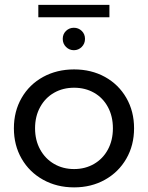

<svg xmlns="http://www.w3.org/2000/svg" viewBox="-20 -785 624 810"><path d="M161.9 -26.7C200.6 -5.2 244.1 5.5 292.6 5.5C341 5.5 384.4 -5.2 422.7 -26.7C461.1 -48.1 491.1 -77.7 512.9 -115.5C534.7 -153.2 545.6 -196 545.6 -243.8C545.6 -291.6 534.7 -334.4 512.9 -372.1C491.1 -409.9 461.1 -439.3 422.7 -460.5C384.4 -481.6 341 -492.2 292.6 -492.2C244.1 -492.2 200.6 -481.6 161.9 -460.5C123.3 -439.3 93.1 -409.9 71.3 -372.1C49.5 -334.4 38.6 -291.6 38.6 -243.8C38.6 -196 49.5 -153.2 71.3 -115.5C93.1 -77.7 123.3 -48.1 161.9 -26.7ZM376.7 -93.4C351.9 -79 323.8 -71.8 292.6 -71.8C261.3 -71.8 233.2 -79 208.4 -93.4C183.5 -107.8 163.9 -128 149.5 -154.1C135.1 -180.2 127.9 -210.1 127.9 -243.8C127.9 -277.5 135.1 -307.4 149.5 -333.5C163.9 -359.6 183.5 -379.7 208.4 -393.8C233.2 -407.9 261.3 -414.9 292.6 -414.9C323.8 -414.9 351.9 -407.9 376.7 -393.8C401.6 -379.7 421.1 -359.6 435.2 -333.5C449.3 -307.4 456.3 -277.5 456.3 -243.8C456.3 -210.1 449.3 -180.2 435.2 -154.1C421.1 -128 401.6 -107.8 376.7 -93.4ZM258.5 -587C267.7 -577.8 278.8 -573.2 291.6 -573.2C304.5 -573.2 315.6 -577.8 324.8 -587C334 -596.2 338.6 -607.5 338.6 -621C338.6 -634.5 334 -645.7 324.8 -654.6C315.6 -663.5 304.5 -667.9 291.6 -667.9C278.8 -667.9 267.7 -663.5 258.5 -654.6C249.3 -645.7 244.7 -634.5 244.7 -621C244.7 -607.5 249.3 -596.2 258.5 -587ZM141.7 -764.5V-712.1H441.6V-764.5Z"/></svg>

Font: Montserrat Ace
Style: Regular
Weight: 500
Designer: Julieta Ulanovsky
Foundry: Julieta Ulanovsky
Version: Version 1